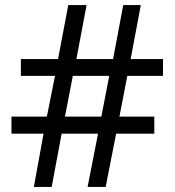

<svg xmlns="http://www.w3.org/2000/svg" viewBox="-20 -734 686 754"><path d="M480 -436 449 -276H586V-209H436L395 0H324L365 -209H222L183 0H113L151 -209H25V-276H164L196 -436H62V-502H208L248 -714H320L280 -502H424L464 -714H533L493 -502H620V-436ZM235 -276H378L409 -436H266Z"/></svg>

Font: Noto Sans Deseret
Style: Regular
Weight: 400
Designer: Monotype Design Team
Foundry: Monotype Imaging Inc.
Version: Version 2.001; ttfautohint (v1.8.4.7-5d5b)